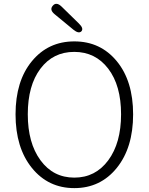

<svg xmlns="http://www.w3.org/2000/svg" viewBox="-20 -955 766 988"><path d="M362.5 13Q228 13 144 -91Q60 -195 60 -366.5Q60 -538 144 -640Q228 -742 362.5 -742Q497 -742 581 -640Q665 -538 665 -366.5Q665 -195 581 -91Q497 13 362.5 13ZM188.5 -130Q254 -41 362.5 -41Q471 -41 537 -130Q603 -219 603 -367Q603 -515 537 -601.5Q471 -688 362 -688Q253 -688 188 -601.5Q123 -515 123 -367Q123 -219 188.5 -130ZM399 -794Q385 -780 358 -802L261 -882Q233 -905 252 -926Q270 -947 297 -921L386 -834Q412 -809 399 -794Z"/></svg>

Font: Resource Han Rounded JP Light
Style: Regular
Weight: 300
Designer: Cyano Hao (round all glyphs); Ryoko NISHIZUKA 西塚涼子 (kana, bopomofo & ideographs); Paul D. Hunt (Latin, Greek & Cyrillic)
Foundry: Cyano Hao
Version: 0.990